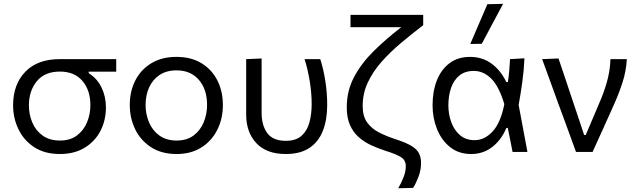

<svg xmlns="http://www.w3.org/2000/svg" viewBox="-20 -812 3396 1026"><path d="M300.5 11Q219 11 163.2 -25.2Q107.5 -61.5 78.8 -121Q50 -180.5 50 -249.5Q50 -361 115.2 -428.5Q180.5 -496 299 -496H601V-429H454V-421Q499 -393 522.5 -344.5Q546 -296 546 -238Q546 -168.5 516.5 -112Q487 -55.5 431.8 -22.2Q376.5 11 300.5 11ZM300.5 -61Q355 -61 391 -88Q427 -115 445 -158.2Q463 -201.5 463 -250Q463 -329.5 420.5 -379.5Q378 -429.5 300 -429.5Q219 -429.5 176.8 -378Q134.5 -326.5 134.5 -248.5Q134.5 -200 152.8 -157Q171 -114 208 -87.5Q245 -61 300.5 -61Z M924 11Q842.5 11 786.5 -25.8Q730.5 -62.5 702 -122Q673.5 -181.5 673.5 -251Q673.5 -325.5 703.8 -383.5Q734 -441.5 789.8 -474.8Q845.5 -508 922.5 -508Q1002 -508 1057.2 -474Q1112.5 -440 1141.8 -381.8Q1171 -323.5 1171 -251Q1171 -177.5 1141 -118Q1111 -58.5 1055.8 -23.8Q1000.5 11 924 11ZM924 -61Q978.5 -61 1014.5 -88Q1050.5 -115 1068.5 -158.5Q1086.5 -202 1086.5 -251Q1086.5 -335 1042.5 -385.5Q998.5 -436 923.5 -436Q869.5 -436 832.5 -411.2Q795.5 -386.5 776.8 -344.8Q758 -303 758 -251Q758 -202 776.2 -158.5Q794.5 -115 831.5 -88Q868.5 -61 924 -61Z M1507 11Q1404 11 1349.8 -47.2Q1295.5 -105.5 1295.5 -199.5V-496L1378 -499.5V-210Q1378 -142 1408.2 -100.8Q1438.5 -59.5 1507.5 -59.5Q1561.5 -59.5 1591.5 -86.5Q1621.5 -113.5 1633.5 -158.2Q1645.5 -203 1645.5 -256Q1645.5 -316 1634.8 -380.5Q1624 -445 1607.5 -496H1691.5Q1708.5 -443.5 1718.5 -379Q1728.5 -314.5 1728.5 -251.5Q1728.5 -173 1705.8 -114Q1683 -55 1634.2 -22Q1585.5 11 1507 11Z M2108 194Q2125 165 2136.8 134.2Q2148.5 103.5 2148.5 76Q2148.5 44 2122.8 27.8Q2097 11.5 2037.5 -7Q1999.5 -19.5 1963 -36.2Q1926.5 -53 1897 -79Q1867.5 -105 1850.2 -143.8Q1833 -182.5 1833 -238.5Q1833 -326.5 1872 -400.2Q1911 -474 1977 -539Q2043 -604 2124 -666.5H1853V-732.5H2241.5V-677.5Q2179 -629.5 2121 -580.8Q2063 -532 2017.2 -479.8Q1971.5 -427.5 1944.8 -369.8Q1918 -312 1918 -245.5Q1918 -191 1941.8 -157.8Q1965.5 -124.5 2005.8 -104Q2046 -83.5 2095.5 -67.5Q2150.5 -49.5 2179.5 -31.8Q2208.5 -14 2219.2 7.8Q2230 29.5 2230 59Q2230 96.5 2216.2 132.8Q2202.5 169 2187.5 192Z M2498 11Q2431 11 2385 -26Q2339 -63 2315.2 -122.5Q2291.5 -182 2291.5 -249.5Q2291.5 -323.5 2314.2 -381.8Q2337 -440 2381.8 -474Q2426.5 -508 2492 -508Q2558.5 -508 2607.8 -471.2Q2657 -434.5 2685.5 -373.5H2694Q2699 -407 2701.5 -437.5Q2704 -468 2705.5 -496L2782.5 -500.5Q2780 -439 2771.2 -374.8Q2762.5 -310.5 2751.5 -251.5Q2763.5 -188.5 2775 -126Q2786.5 -63 2798.5 0H2719Q2712.5 -32 2706.5 -64Q2700 -96 2693.5 -128.5H2686Q2659 -64 2610.5 -26.5Q2562 11 2498 11ZM2516 -63Q2569.5 -63 2612.5 -109.5Q2655.5 -156 2675 -255.5Q2646 -352 2604.5 -392.5Q2563 -433 2512.5 -433Q2464.5 -433 2434.5 -408.2Q2404.5 -383.5 2390.2 -341.8Q2376 -300 2376 -249Q2376 -201.5 2391.5 -159Q2407 -116.5 2438 -89.8Q2469 -63 2516 -63ZM2493 -577Q2516 -630.5 2539 -684Q2562 -737 2584.5 -789.5L2668.5 -791.5Q2639.5 -737.5 2611 -684.2Q2582.5 -631 2554.5 -578Z M3058 0Q3041 -47 3023.5 -95Q3006 -142.5 2989.5 -188L2957 -276Q2937.5 -330.5 2917 -386.5Q2896.5 -442 2877 -496L2964.5 -499.5Q2979.5 -454.5 2998 -400.5Q3016 -346 3035 -289.5Q3053.5 -233 3071.5 -181L3101.5 -90.5H3110L3193 -286Q3215.5 -342 3228 -392.8Q3240.5 -443.5 3242 -496H3329.5Q3326.5 -434.5 3307.5 -374.8Q3288.5 -315 3263.5 -259Q3234.5 -194.5 3205.2 -129.2Q3176 -64 3146.5 0Z"/></svg>

Font: Heraclito
Style: Regular
Weight: 400
Designer: Kostas Bartsokas (font) & Cristiano Sobral (main changes)
Foundry: Kostas Bartsokas (font) & Cristiano Sobral (main changes)
Version: Version 1.00;July 8, 2020;FontCreator 13.0.0.2655 64-bit